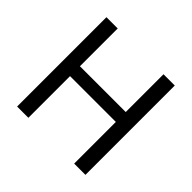

<svg xmlns="http://www.w3.org/2000/svg" viewBox="-172 -900 1085 1085"><g transform="rotate(45 370.5 -357.0)"><path d="M643 0H553V-333H187V0H97V-714H187V-412H553V-714H643Z"/></g></svg>

Font: Noto Sans Adlam
Style: Regular
Weight: 400
Designer: Mark Jamra, Neil Patel
Foundry: JamraPatel LLC
Version: Version 3.001